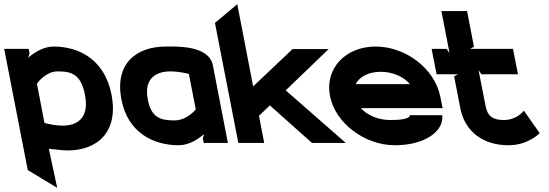

<svg xmlns="http://www.w3.org/2000/svg" viewBox="-86 -685 2631 920"><path d="M47 130 188 215 148 28C176 30 212 36 237 36C378 36 484 -50 448 -233C416 -396 297 -462 170 -462C120 -462 75 -430 49 -409L56 -429L51 -451H-66ZM127 -96 91 -284C103 -301 140 -343 190 -343C256 -343 302 -330 321 -231C343 -120 285 -83 214 -83C183 -83 148 -90 127 -96Z M496 -207C526 -53 644 11 771 11C821 11 865 -20 892 -42L886 -22L890 0H1006L934 -372C915 -470 754 -462 709 -462C568 -462 462 -381 496 -207ZM622 -209C603 -309 661 -343 732 -343C763 -343 798 -336 819 -331L852 -161C840 -146 801 -108 751 -108C685 -108 639 -119 622 -209Z M1056 0H1180L1155 -130L1207 -180L1409 0H1571L1283 -252L1489 -450H1316L1127 -271L1051 -665L944 -575Z M1495 -226C1520 -95 1662 11 1806 11C1951 11 2042 -57 2033 -133H1878C1877 -112 1818 -110 1783 -110C1726 -110 1673 -133 1643 -167H2035L2024 -221C1998 -355 1859 -462 1714 -462C1570 -462 1470 -357 1495 -226ZM1619 -282C1634 -316 1680 -341 1738 -341C1796 -341 1849 -317 1878 -282Z M2006 -329H2108L2090 -319L2121 -160C2144 -54 2229 11 2351 11C2445 11 2500 -47 2500 -47L2424 -155C2424 -155 2394 -110 2328 -110C2274 -110 2250 -129 2241 -176L2207 -349L2221 -329H2396L2372 -451H2167L2185 -461L2152 -632H2029L2068 -431L2054 -451H1982Z"/></svg>

Font: Charger EcoBlack
Style: OpObl
Weight: 1000
Designer: Jasper
Foundry: Cannot Into Space Fonts
Version: Version 1.1